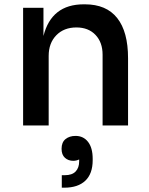

<svg xmlns="http://www.w3.org/2000/svg" viewBox="-20 -575 684 880"><path d="M203.1 0H85.9V-539.1H179.2V-410.2Q215.8 -555.2 363.8 -555.2H369.1Q467.3 -555.2 517.1 -492.4Q566.9 -429.7 566.9 -308.1V0H450.2V-324.2Q450.2 -380.9 417.7 -415Q385.3 -449.2 330.1 -449.2Q272.9 -449.2 238 -413.3Q203.1 -377.4 203.1 -318.8ZM326.2 47.9Q362.3 47.9 383.5 75.2Q404.8 102.5 404.8 152.8V159.2Q404.8 221.2 371.1 253.2Q337.4 285.2 274.9 285.2H263.2V228H276.9Q310.5 228 326.7 210.9Q342.8 193.8 342.8 165V155.8Q330.1 162.1 315.9 162.1Q293 162.1 277.6 148.2Q262.2 134.3 262.2 106.9Q262.2 77.1 280.3 62.5Q298.3 47.9 326.2 47.9Z"/></svg>

Font: Sora Medium
Style: Regular
Weight: 500
Designer: Jonathan Barnbrook, Julián Moncada
Foundry: Barnbrook Fonts
Version: Version 2.000